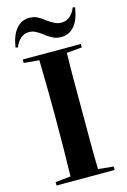

<svg xmlns="http://www.w3.org/2000/svg" viewBox="-140 -1022 716 1079"><g transform="rotate(-15 218.0 -482.0)"><path d="M387 -740V-720L298 -712Q296 -630 296 -551.5Q296 -473 296 -395V-352Q296 -274 296 -196.5Q296 -119 298 -36L387 -27V-7H49V-27L138 -36Q140 -117 141 -195Q142 -273 142 -351V-395Q142 -473 141 -551Q140 -629 138 -712L49 -720V-740ZM314 -884Q343 -884 363.5 -902Q384 -920 396 -951L409 -947Q398 -875 367.5 -840.5Q337 -806 292 -806Q266 -806 247 -815Q229 -824 211 -836Q206 -840 201.5 -843.5Q197 -847 192 -851Q177 -862 159.5 -871Q142 -880 122 -880Q93 -880 72.5 -861.5Q52 -843 40 -812L27 -816Q38 -886 68.5 -921.5Q99 -957 144 -957Q170 -957 189 -947.5Q208 -938 225 -925Q230 -921 234.5 -917.5Q239 -914 244 -911Q260 -900 277 -892Q294 -884 314 -884Z"/></g></svg>

Font: XinYuGongZhangJiaSongA
Style: Regular
Weight: 900
Designer: XinYuGong
Foundry: Adobe Systems Incorporated
Version: Version 1.00